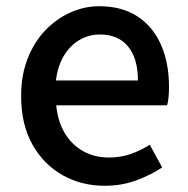

<svg xmlns="http://www.w3.org/2000/svg" viewBox="-20 -584 606 618"><path d="M317 14Q242 14 181 -20.5Q120 -55 84 -119.5Q48 -184 48 -275Q48 -342 69 -395.5Q90 -449 126 -486.5Q162 -524 207 -544Q252 -564 299 -564Q372 -564 422 -531.5Q472 -499 498 -440.5Q524 -382 524 -304Q524 -287 522.5 -271.5Q521 -256 518 -245H161Q166 -193 188.5 -155.5Q211 -118 247.5 -97.5Q284 -77 331 -77Q368 -77 400 -88Q432 -99 462 -118L502 -45Q464 -20 417.5 -3Q371 14 317 14ZM160 -325H424Q424 -395 392.5 -434Q361 -473 301 -473Q267 -473 237 -456Q207 -439 186.5 -406Q166 -373 160 -325Z"/></svg>

Font: Noto Sans SC Medium
Style: Regular
Weight: 500
Designer: Ryoko NISHIZUKA  (kana, bopomofo & ideographs); Paul D. Hunt (Latin, Greek & Cyrillic); Sandoll Communications , Soo-you
Foundry: Adobe
Version: Version 2.004-H2;hotconv 1.0.118;makeotfexe 2.5.65603